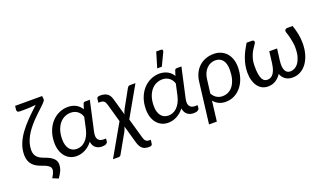

<svg xmlns="http://www.w3.org/2000/svg" viewBox="-82 -1227 3226 1918"><g transform="rotate(-20 1530.5 -268.0)"><path d="M414.1 -640.1Q414.6 -635.7 412.6 -630.6Q410.6 -625.5 404.5 -617.9Q398.4 -610.4 387.5 -599.1Q376.5 -587.9 358.9 -571.3Q335 -548.8 308.1 -523.7Q281.2 -498.5 255.1 -470.5Q229 -442.4 205.1 -411.6Q181.2 -380.9 162.8 -347.4Q144.5 -314 133.8 -278.3Q123 -242.7 123 -205.1Q123 -179.7 129.9 -161.4Q136.7 -143.1 149.7 -129.4Q162.6 -115.7 181.4 -105.7Q200.2 -95.7 224.1 -87.4Q258.3 -75.7 280.3 -62.5Q302.2 -49.3 314.9 -35.4Q327.6 -21.5 332.8 -6.8Q337.9 7.8 337.9 22.9Q337.9 58.1 324 89.8Q310.1 121.6 285.2 156.2L224.1 130.9Q230 122.1 235.8 112.1Q241.7 102.1 246.6 91.6Q251.5 81.1 254.6 69.8Q257.8 58.6 257.8 47.9Q257.8 40 254.6 31.5Q251.5 22.9 242.2 14.4Q232.9 5.9 216.8 -2.9Q200.7 -11.7 175.3 -20Q143.1 -30.8 117.9 -44.9Q92.8 -59.1 75.7 -78.4Q58.6 -97.7 49.6 -123.3Q40.5 -148.9 40.5 -182.1Q40.5 -242.2 61.5 -296.4Q82.5 -350.6 119.9 -402.8Q157.2 -455.1 208.5 -507.1Q259.8 -559.1 320.3 -614.7Q291.5 -610.8 260.7 -609.1Q230 -607.4 197.8 -607.4H148.9Q130.4 -607.4 124 -616Q117.7 -624.5 118.7 -634.3L123.5 -675.3H410.6Z M802.7 3.9Q783.7 3.9 766.6 -1.2Q749.5 -6.3 736.1 -16.8Q722.7 -27.3 713.6 -43.9Q704.6 -60.5 701.7 -83.5Q683.6 -59.6 662.8 -42.5Q642.1 -25.4 619.9 -14.4Q597.7 -3.4 575.2 1.7Q552.7 6.8 530.8 6.8Q494.6 6.8 464.4 -7.3Q434.1 -21.5 412.1 -47.4Q390.1 -73.2 377.7 -110.4Q365.2 -147.5 365.2 -193.8Q365.2 -260.7 385.3 -314.7Q405.3 -368.7 439.5 -406.5Q473.6 -444.3 518.6 -464.8Q563.5 -485.4 613.3 -485.4Q639.6 -485.4 661.9 -479.5Q684.1 -473.6 701.9 -463.4Q719.7 -453.1 733.4 -439Q747.1 -424.8 756.8 -408.2L773.4 -460Q777.8 -477.1 796.4 -477.1H845.7L789.1 -222.2Q782.7 -192.9 776.9 -167.5Q771 -142.1 771 -122.6Q771 -105.5 776.1 -93.5Q781.2 -81.5 790.3 -73.5Q799.3 -65.4 811.8 -61.8Q824.2 -58.1 838.4 -58.1H865.7L861.8 -24.4Q860.4 -13.7 845 -4.9Q829.6 3.9 802.7 3.9ZM557.1 -60.1Q581.5 -60.1 604.7 -69.1Q627.9 -78.1 647.7 -97.2Q667.5 -116.2 683.1 -145.3Q698.7 -174.3 708 -213.9L734.9 -336.4Q730 -353 720.5 -368.4Q710.9 -383.8 696.8 -395.5Q682.6 -407.2 663.8 -414.3Q645 -421.4 621.1 -421.4Q588.4 -421.4 557.6 -408Q526.9 -394.5 503.2 -366.9Q479.5 -339.4 465.1 -297.6Q450.7 -255.9 450.7 -198.7Q450.7 -163.1 459 -137Q467.3 -110.8 481.7 -93.8Q496.1 -76.7 515.4 -68.4Q534.7 -60.1 557.1 -60.1Z M1079.1 -107.9Q1075.2 -94.7 1070.8 -82.5Q1066.4 -70.3 1061.5 -61L945.8 143.6Q942.4 150.4 936 155.3Q929.7 160.2 918.9 160.2H859.9L1051.3 -175.3L996.1 -370.1Q991.7 -383.8 986.8 -393.6Q981.9 -403.3 974.6 -409.2Q967.3 -415 956.8 -417.7Q946.3 -420.4 931.2 -420.4H915.5L919.4 -451.2Q919.9 -457.5 920.9 -463.1Q921.9 -468.8 925.5 -472.9Q929.2 -477.1 936.5 -479.5Q943.8 -481.9 957.5 -481.9Q1002.9 -481.9 1030 -463.9Q1057.1 -445.8 1069.8 -401.9L1121.1 -222.2Q1124.5 -235.4 1129.2 -247.6Q1133.8 -259.8 1139.2 -269.5L1244.6 -460Q1248.5 -466.8 1254.9 -472.2Q1261.2 -477.5 1271.5 -477.5H1330.6L1148.4 -157.2L1208.5 54.2Q1212.4 67.9 1217 77.6Q1221.7 87.4 1228.3 93.8Q1234.9 100.1 1243.9 103.3Q1252.9 106.4 1265.6 106.4H1281.2L1277.3 139.6Q1276.4 148.4 1274.2 154.1Q1272 159.7 1267.6 162.8Q1263.2 166 1256.6 167.2Q1250 168.5 1239.7 168.5Q1221.2 168.5 1205.1 165Q1189 161.6 1175.3 151.6Q1161.6 141.6 1150.9 124.3Q1140.1 106.9 1132.3 79.1Z M1338.9 0ZM1776.4 3.9Q1757.3 3.9 1740.2 -1.2Q1723.1 -6.3 1709.7 -16.8Q1696.3 -27.3 1687.3 -43.9Q1678.2 -60.5 1675.3 -83.5Q1657.2 -59.6 1636.5 -42.5Q1615.7 -25.4 1593.5 -14.4Q1571.3 -3.4 1548.8 1.7Q1526.4 6.8 1504.4 6.8Q1468.3 6.8 1438 -7.3Q1407.7 -21.5 1385.7 -47.4Q1363.8 -73.2 1351.3 -110.4Q1338.9 -147.5 1338.9 -193.8Q1338.9 -260.7 1358.9 -314.7Q1378.9 -368.7 1413.1 -406.5Q1447.3 -444.3 1492.2 -464.8Q1537.1 -485.4 1586.9 -485.4Q1613.3 -485.4 1635.5 -479.5Q1657.7 -473.6 1675.5 -463.4Q1693.4 -453.1 1707 -439Q1720.7 -424.8 1730.5 -408.2L1747.1 -460Q1751.5 -477.1 1770 -477.1H1819.3L1762.7 -222.2Q1756.3 -192.9 1750.5 -167.5Q1744.6 -142.1 1744.6 -122.6Q1744.6 -105.5 1749.8 -93.5Q1754.9 -81.5 1763.9 -73.5Q1772.9 -65.4 1785.4 -61.8Q1797.9 -58.1 1812 -58.1H1839.4L1835.4 -24.4Q1834 -13.7 1818.6 -4.9Q1803.2 3.9 1776.4 3.9ZM1530.8 -60.1Q1555.2 -60.1 1578.4 -69.1Q1601.6 -78.1 1621.3 -97.2Q1641.1 -116.2 1656.7 -145.3Q1672.4 -174.3 1681.6 -213.9L1708.5 -336.4Q1703.6 -353 1694.1 -368.4Q1684.6 -383.8 1670.4 -395.5Q1656.2 -407.2 1637.5 -414.3Q1618.7 -421.4 1594.7 -421.4Q1562 -421.4 1531.2 -408Q1500.5 -394.5 1476.8 -366.9Q1453.1 -339.4 1438.7 -297.6Q1424.3 -255.9 1424.3 -198.7Q1424.3 -163.1 1432.6 -137Q1440.9 -110.8 1455.3 -93.8Q1469.7 -76.7 1489 -68.4Q1508.3 -60.1 1530.8 -60.1ZM1585.4 -541.5 1633.8 -703.6H1685.1Q1697.3 -703.6 1700.7 -695.3Q1704.1 -687 1697.8 -673.8L1634.3 -541.5Z M1933.6 -273.4Q1939.5 -321.8 1958.3 -360.8Q1977.1 -399.9 2007.1 -427.5Q2037.1 -455.1 2076.9 -470Q2116.7 -484.9 2164.6 -484.9Q2203.6 -484.9 2237.1 -470.9Q2270.5 -457 2295.2 -430.7Q2319.8 -404.3 2333.7 -366Q2347.7 -327.6 2347.7 -278.8Q2347.7 -219.2 2331.1 -167Q2314.5 -114.7 2283.9 -76.2Q2253.4 -37.6 2210.7 -15.4Q2168 6.8 2116.2 6.8Q2075.2 6.8 2043.2 -8.8Q2011.2 -24.4 1989.3 -52.2L1963.4 161.6H1880.4ZM1998 -124Q2016.6 -89.4 2044.9 -73.2Q2073.2 -57.1 2105 -57.1Q2141.1 -57.1 2170.2 -72.5Q2199.2 -87.9 2219.7 -116.7Q2240.2 -145.5 2251.2 -187.3Q2262.2 -229 2262.2 -281.7Q2262.2 -316.9 2254.6 -342.8Q2247.1 -368.7 2233.2 -385.5Q2219.2 -402.3 2199.7 -410.6Q2180.2 -418.9 2156.2 -418.9Q2130.9 -418.9 2107.7 -409.2Q2084.5 -399.4 2065.7 -380.9Q2046.9 -362.3 2033.9 -335.2Q2021 -308.1 2016.6 -273.4Z M2583 -58.1Q2603.5 -58.1 2619.9 -67.6Q2636.2 -77.1 2648.2 -94.7Q2660.2 -112.3 2668 -136.7Q2675.8 -161.1 2679.7 -190.9H2680.2L2695.8 -319.3H2778.8L2762.2 -190.9H2762.7Q2758.8 -161.1 2760.7 -136.7Q2762.7 -112.3 2770.5 -94.7Q2778.3 -77.1 2792.2 -67.6Q2806.2 -58.1 2826.7 -58.1Q2845.7 -58.1 2867.9 -67.9Q2890.1 -77.6 2909.2 -101.6Q2928.2 -125.5 2940.7 -165.3Q2953.1 -205.1 2953.1 -265.1Q2953.1 -289.1 2949.2 -314.9Q2945.3 -340.8 2939.9 -364.5Q2934.6 -388.2 2928.7 -408Q2922.9 -427.7 2918.5 -439.9Q2915 -450.2 2916.7 -457.3Q2918.5 -464.4 2922.6 -468.8Q2926.8 -473.1 2932.4 -475.1Q2938 -477.1 2942.4 -477.1H3001Q3016.6 -434.1 3026.9 -383.1Q3037.1 -332 3037.1 -283.7Q3037.1 -216.3 3020.8 -162.4Q3004.4 -108.4 2976.1 -70.6Q2947.8 -32.7 2909.9 -12.7Q2872.1 7.3 2829.1 7.3Q2780.3 7.3 2750.2 -15.1Q2720.2 -37.6 2706.5 -74.2Q2683.1 -37.6 2648.2 -15.1Q2613.3 7.3 2565.4 7.3Q2531.7 7.3 2504.4 -6.8Q2477.1 -21 2457.8 -47.1Q2438.5 -73.2 2427.7 -110.4Q2417 -147.5 2417 -193.4Q2417 -233.4 2424.3 -270.5Q2431.6 -307.6 2444.3 -342.5Q2457 -377.4 2474.4 -410.9Q2491.7 -444.3 2511.7 -477.1H2570.8Q2575.2 -477.1 2580.3 -475.1Q2585.4 -473.1 2588.6 -468.8Q2591.8 -464.4 2591.6 -457.3Q2591.3 -450.2 2585.4 -440.4Q2573.7 -422.9 2560.1 -402.8Q2546.4 -382.8 2534.7 -357.9Q2522.9 -333 2515.1 -302.7Q2507.3 -272.5 2507.3 -234.4Q2506.3 -177.7 2512.7 -143.1Q2519 -108.4 2530 -89.6Q2541 -70.8 2554.9 -64.5Q2568.8 -58.1 2583 -58.1Z"/></g></svg>

Font: Carlito
Style: Italic
Weight: 400
Italic angle: -7°
Designer: Lukasz Dziedzic
Foundry: tyPoland Lukasz Dziedzic
Version: Version 1.104